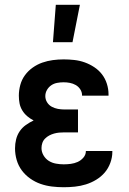

<svg xmlns="http://www.w3.org/2000/svg" viewBox="-20 -777 540 805"><path d="M247 8Q222 8 197.5 5Q173 2 150 -6Q127 -14 106.5 -28.5Q86 -43 71.5 -62.5Q57 -82 50 -106Q43 -130 43 -155Q43 -174 47.5 -192.5Q52 -211 62.5 -226.5Q73 -242 88.5 -253Q104 -264 121 -272Q107 -279 94.5 -289.5Q82 -300 73.5 -314Q65 -328 62 -343.5Q59 -359 59 -376Q59 -398 65 -420.5Q71 -443 84.5 -461.5Q98 -480 117 -493.5Q136 -507 157.5 -514.5Q179 -522 201.5 -525Q224 -528 247 -528Q269 -528 291.5 -525.5Q314 -523 335 -515.5Q356 -508 375 -495.5Q394 -483 407.5 -465.5Q421 -448 428 -426Q435 -404 435 -382V-376H324V-378Q324 -391 316.5 -402.5Q309 -414 297.5 -420.5Q286 -427 273 -429.5Q260 -432 247 -432Q233 -432 219.5 -429.5Q206 -427 195 -419.5Q184 -412 177 -400Q170 -388 170 -374Q170 -360 177.5 -348Q185 -336 197 -329.5Q209 -323 222.5 -320.5Q236 -318 250 -318H307V-222H250Q239 -222 228 -221Q217 -220 206.5 -217Q196 -214 186.5 -209Q177 -204 169 -196Q161 -188 157.5 -177.5Q154 -167 154 -156Q154 -140 162.5 -125.5Q171 -111 184.5 -102.5Q198 -94 214.5 -91Q231 -88 247 -88Q262 -88 277 -90Q292 -92 305.5 -98Q319 -104 329.5 -116Q340 -128 340 -143V-144H451V-140Q451 -117 442.5 -94Q434 -71 419 -53.5Q404 -36 383.5 -23.5Q363 -11 340.5 -4Q318 3 294.5 5.5Q271 8 247 8ZM202 -600 214 -757H315L284 -600Z"/></svg>

Font: Iosevka Fixed
Style: Bold
Weight: 700
Monospace: yes
Designer: Belleve Invis
Foundry: Belleve Invis
Version: Version 32.3.0